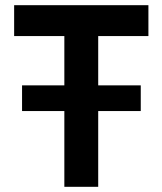

<svg xmlns="http://www.w3.org/2000/svg" viewBox="-20 -720 626 740"><path d="M228 0V-581H34.5V-700H552V-581H358.5V0ZM65 -292V-391H522.5V-292Z"/></svg>

Font: Geologica Medium
Style: Regular
Weight: 500
Designer: Sindre Bremnes, Frode Helland
Foundry: Monokrom Skriftforlag AS
Version: Version 1.010;gftools[0.9.28]